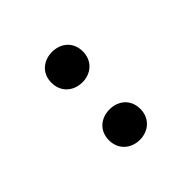

<svg xmlns="http://www.w3.org/2000/svg" viewBox="-147 -737 914 914"><g transform="rotate(-45 310.0 -280.0)"><path d="M310.5 15.5C368.5 15.5 416 -23.5 416 -87.5C416 -152 368.5 -189.5 310.5 -189.5C252.5 -189.5 204.5 -152 204.5 -87.5C204.5 -23.5 252.5 15.5 310.5 15.5ZM204.5 -474.5C204.5 -410.5 252.5 -371.5 310.5 -371.5C368.5 -371.5 416 -410.5 416 -474.5C416 -539 368.5 -576.5 310.5 -576.5C252.5 -576.5 204.5 -539 204.5 -474.5Z"/></g></svg>

Font: Monaspace Argon SemiBold
Style: Regular
Weight: 600
Designer: Riley Cran & the Lettermatic Team
Foundry: Lettermatic
Version: Version 1.000 (Monaspace Argon)